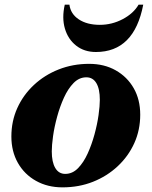

<svg xmlns="http://www.w3.org/2000/svg" viewBox="-20 -791 653 827"><path d="M249 16Q185 16 135 -12Q85 -40 57 -89.5Q29 -139 29 -203Q29 -269 54.5 -325.5Q80 -382 126 -425Q172 -468 233 -492Q294 -516 364 -516Q429 -516 478.5 -488Q528 -460 556 -411Q584 -362 584 -297Q584 -231 558.5 -174.5Q533 -118 487 -75Q441 -32 380.5 -8Q320 16 249 16ZM261 -42Q292 -42 316 -66.5Q340 -91 357.5 -129.5Q375 -168 387 -212Q399 -256 404.5 -295.5Q410 -335 410 -361Q410 -408 395 -433Q380 -458 352 -458Q321 -458 297 -433.5Q273 -409 255.5 -370.5Q238 -332 226 -288Q214 -244 208.5 -204.5Q203 -165 203 -139Q203 -93 218 -67.5Q233 -42 261 -42ZM393 -567Q343 -567 308 -594.5Q273 -622 259.5 -668Q246 -714 259 -771H279Q284 -731 319.5 -707.5Q355 -684 410 -684Q462 -684 508.5 -708.5Q555 -733 577 -771H597Q558 -567 393 -567Z"/></svg>

Font: Platypi ExtraBold
Style: Italic
Weight: 800
Italic angle: -13°
Designer: David Sargent
Foundry: Bolt Cutter Type
Version: Version 1.200; ttfautohint (v1.8.4.7-5d5b)